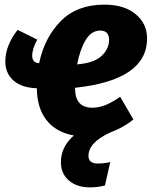

<svg xmlns="http://www.w3.org/2000/svg" viewBox="-20 -571 656 829"><path d="M615 -405Q615 -225 304 -192V-191Q304 -106 378 -106Q408 -106 436 -117.5Q464 -129 499 -153L556 -55Q511 -19 456 1Q362 44 362 102Q362 135 402 135Q428 135 456 129L433 230Q401 238 368 238Q312 238 277.5 208.5Q243 179 243 129Q243 63 299 14Q222 0 181 -52Q140 -104 139 -190Q74 -192 38.5 -223Q3 -254 3 -306Q3 -374 56 -442L141 -400Q119 -360 119 -330Q119 -300 149 -298Q172 -409 242.5 -480Q313 -551 430 -551Q516 -551 565.5 -510Q615 -469 615 -405ZM451 -400Q451 -418 441.5 -428.5Q432 -439 413 -439Q374 -439 349.5 -397.5Q325 -356 313 -293Q386 -299 418.5 -329.5Q451 -360 451 -400Z"/></svg>

Font: Fira Sans Condensed ExtraBold
Style: Italic
Weight: 800
Width: 3
Italic angle: -8°
Designer: bBox Type GmbH & Carrois Corporate GbR & Edenspiekermann AG
Foundry: bBox Type GmbH & Carrois Corporate GbR & Edenspiekermann AG
Version: Version 4.301